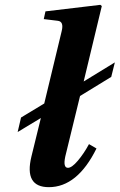

<svg xmlns="http://www.w3.org/2000/svg" viewBox="-20 -762 495 794"><path d="M53 -216 67 -276 163 -334 235 -633Q245 -673 219 -676L161 -683L168 -715L395 -742L401 -737L326 -425L455 -504L440 -444L311 -365L250 -115Q240 -68 261 -68Q277 -68 302 -97.5Q327 -127 348 -166L379 -148Q300 12 182 12Q79 12 110 -115L149 -274Z"/></svg>

Font: Heuristica
Style: Bold Italic
Weight: 700
Italic angle: -13°
Version: Version 1.0.2